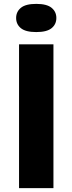

<svg xmlns="http://www.w3.org/2000/svg" viewBox="-20 -968 373 988"><path d="M78 0V-740H255V0ZM166.5 -803Q112 -803 87.5 -823Q63 -843 63 -875.5Q63 -907.5 87.5 -927.8Q112 -948 166.5 -948Q221 -948 245.5 -927.8Q270 -907.5 270 -875.5Q270 -843 245.5 -823Q221 -803 166.5 -803Z"/></svg>

Font: Encode Sans Expanded Expanded
Style: Bold
Weight: 700
Width: 7
Designer: Multiple Designers
Foundry: Impallari Type
Version: Version 3.000; ttfautohint (v1.8.3) -l 8 -r 50 -G 200 -x 14 